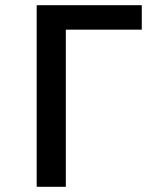

<svg xmlns="http://www.w3.org/2000/svg" viewBox="-20 -718 640 738"><path d="M121 -698H525V-604H233V0H121Z"/></svg>

Font: IBM Plaex Mono Medium
Style: Regular
Weight: 500
Designer: Mike Abbink, Paul van der Laan, Pieter van Rosmalen
Foundry: Bold Monday
Version: Version 2.003